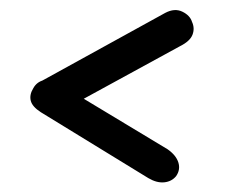

<svg xmlns="http://www.w3.org/2000/svg" viewBox="-20 -428 474 387"><path d="M94 -199 57 -261 313 -402Q332 -412 347.5 -404.5Q363 -397 367 -384Q373 -371 368 -358Q363 -345 343 -335ZM279 -69 62 -202Q45 -213 42 -225Q39 -237 47 -250Q54 -263 68.5 -266.5Q83 -270 99 -259L318 -127Q335 -115 339.5 -100.5Q344 -86 335 -73Q326 -62 311 -60.5Q296 -59 279 -69Z"/></svg>

Font: Edu NSW ACT Foundation Medium
Style: Regular
Weight: 500
Version: Version 1.003